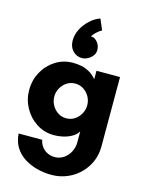

<svg xmlns="http://www.w3.org/2000/svg" viewBox="-144 -845 904 1182"><g transform="rotate(15 307.5 -254.0)"><path d="M300 250Q255 250 210.5 238.5Q166 227 128.5 203.5Q91 180 68 143Q45 106 42 56H192Q200 95 228 117Q256 139 292 139Q325 139 350.5 121.5Q376 104 390.5 75.5Q405 47 405 16V-54Q390 -31 365 -17Q340 -3 311 3.5Q282 10 254 10Q192 10 142 -22.5Q92 -55 63.5 -107.5Q35 -160 35 -221Q35 -282 63.5 -334.5Q92 -387 142 -419Q192 -451 254 -451Q282 -451 308.5 -445.5Q335 -440 359.5 -426Q384 -412 405 -387V-441H555V-1Q555 71 520.5 128Q486 185 428 217.5Q370 250 300 250ZM300 -110Q330 -110 353.5 -125.5Q377 -141 391 -166.5Q405 -192 405 -221Q405 -250 391 -275Q377 -300 353.5 -315.5Q330 -331 300 -331Q270 -331 246.5 -315.5Q223 -300 209 -275Q195 -250 195 -221Q195 -192 209 -166.5Q223 -141 246.5 -125.5Q270 -110 300 -110ZM345 -758 374 -690Q358 -681 342 -666.5Q326 -652 317 -636H322Q342 -636 359.5 -614.5Q377 -593 377 -565Q377 -544 364.5 -528Q352 -512 333.5 -502.5Q315 -493 297 -493Q263 -493 239 -518Q215 -543 215 -583Q215 -621 233 -656Q251 -691 280.5 -718.5Q310 -746 345 -758Z"/></g></svg>

Font: Teachers
Style: Bold
Weight: 700
Designer: Alfredo Marco Pradil, Chank Diesel
Version: Version 1.001